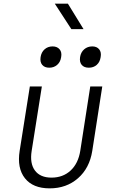

<svg xmlns="http://www.w3.org/2000/svg" viewBox="-20 -1025 640 1055"><path d="M253 10Q161 10 117 -45.5Q73 -101 88 -196L144 -550H210L154 -196Q143 -127 172 -88Q201 -49 263 -49Q326 -49 368 -88Q410 -127 421 -196L476 -550H542L487 -196Q472 -101 408.5 -45.5Q345 10 253 10ZM468 -653Q442 -653 429 -668.5Q416 -684 420 -711Q424 -738 442.5 -754Q461 -770 487 -770Q512 -770 525 -754Q538 -738 533 -711Q529 -684 511.5 -668.5Q494 -653 468 -653ZM251 -653Q225 -653 212 -668.5Q199 -684 203 -711Q207 -738 225 -754Q243 -770 269 -770Q294 -770 307.5 -754Q321 -738 316 -711Q312 -684 294 -668.5Q276 -653 251 -653ZM372 -865 281 -1005H353L439 -865Z"/></svg>

Font: NKDuy Mono ExtraLight
Style: Italic
Weight: 200
Italic angle: -9°
Monospace: yes
Designer: NKDuy
Foundry: NKDuy
Version: Version 2.251; ttfautohint (v1.8.4.7-5d5b)